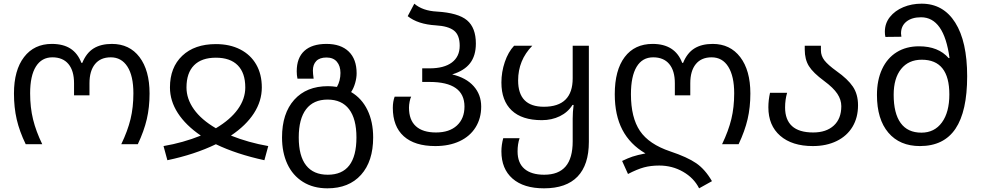

<svg xmlns="http://www.w3.org/2000/svg" viewBox="-20 -785 5344 1045"><path d="M56 -276Q56 -403 111 -474.5Q166 -546 262 -546Q324 -546 363.5 -520.5Q403 -495 423 -443H428Q450 -497 489.5 -521.5Q529 -546 589 -546Q685 -546 739.5 -474Q794 -402 794 -276Q794 -201 779 -136.5Q764 -72 730 0H640Q675 -73 690.5 -137Q706 -201 706 -277Q706 -372 673.5 -422.5Q641 -473 583 -473Q527 -473 497 -436Q467 -399 467 -332V-266H383V-332Q383 -400 352.5 -436.5Q322 -473 265 -473Q207 -473 175.5 -423Q144 -373 144 -277Q144 -200 160 -135Q176 -70 210 0H120Q86 -70 71 -135Q56 -200 56 -276Z M870 10Q976 -8 1073 -47Q991 -103 948 -169.5Q905 -236 905 -309Q905 -418 972 -481.5Q1039 -545 1155 -545Q1231 -545 1287.5 -516Q1344 -487 1374.5 -434Q1405 -381 1405 -309Q1405 -235 1362 -168.5Q1319 -102 1237 -47Q1332 -9 1440 10L1419 87Q1267 54 1155 0Q1039 56 891 87ZM1315 -309Q1315 -388 1274 -429.5Q1233 -471 1155 -471Q1077 -471 1036 -429.5Q995 -388 995 -309Q995 -247 1035.5 -190Q1076 -133 1155 -87Q1234 -134 1274.5 -190.5Q1315 -247 1315 -309Z M1515 -37Q1515 -168 1581.5 -242Q1648 -316 1765 -316Q1786 -316 1814 -312Q1833 -346 1833 -388Q1833 -426 1813.5 -449Q1794 -472 1757 -472Q1720 -472 1701.5 -453Q1683 -434 1683 -401Q1683 -385 1687 -357H1599Q1595 -376 1595 -397Q1595 -470 1636.5 -508Q1678 -546 1757 -546Q1835 -546 1878 -504.5Q1921 -463 1921 -386Q1921 -361 1913 -333Q1905 -305 1891 -284Q1949 -250 1980 -186Q2011 -122 2011 -37Q2011 93 1945 166.5Q1879 240 1762 240Q1685 240 1629 205Q1573 170 1544 107.5Q1515 45 1515 -37ZM1920 -37Q1920 -138 1880 -190.5Q1840 -243 1763 -243Q1686 -243 1646 -190.5Q1606 -138 1606 -37Q1606 64 1646 115Q1686 166 1764 166Q1920 166 1920 -37Z M2118 -198Q2118 -232 2128 -259H2218Q2213 -250 2209.5 -232Q2206 -214 2206 -199Q2206 -132 2243.5 -98Q2281 -64 2353 -64Q2426 -64 2467 -102Q2508 -140 2508 -205Q2508 -339 2318 -339H2278V-413H2318Q2397 -413 2439.5 -445Q2482 -477 2482 -536Q2482 -594 2451 -618.5Q2420 -643 2352 -647Q2254 -653 2199 -697L2235 -765Q2280 -726 2358 -722Q2474 -715 2522 -674.5Q2570 -634 2570 -548Q2570 -482 2538.5 -441Q2507 -400 2441 -380Q2517 -362 2558 -316Q2599 -270 2599 -205Q2599 -141 2568.5 -92Q2538 -43 2481.5 -16.5Q2425 10 2349 10Q2237 10 2177.5 -43.5Q2118 -97 2118 -198Z M2709 39Q2709 4 2719 -33H2808Q2797 -1 2797 39Q2797 102 2834.5 134Q2872 166 2942 166Q3020 166 3058.5 121Q3097 76 3097 -16V-139Q3097 -176 3102 -214H3096Q3071 -174 3027 -152.5Q2983 -131 2929 -131Q2821 -131 2765 -184Q2709 -237 2709 -336Q2709 -393 2727.5 -447.5Q2746 -502 2778 -536H2877Q2800 -457 2800 -347Q2800 -204 2940 -204Q3097 -204 3097 -359V-536H3185V-13Q3185 112 3123.5 176Q3062 240 2941 240Q2830 240 2769.5 187Q2709 134 2709 39Z M3568 116Q3522 116 3485 126Q3448 136 3398 162L3366 91Q3397 76 3422 67.5Q3447 59 3493 50Q3409 1 3367.5 -78.5Q3326 -158 3326 -272Q3326 -403 3380 -474.5Q3434 -546 3532 -546Q3654 -546 3693 -443H3698Q3720 -497 3759.5 -521.5Q3799 -546 3859 -546Q3954 -546 4009 -474Q4064 -402 4064 -276Q4064 -201 4049 -136.5Q4034 -72 4000 0H3910Q3945 -73 3960.5 -137Q3976 -201 3976 -277Q3976 -370 3944 -421.5Q3912 -473 3853 -473Q3797 -473 3767 -436Q3737 -399 3737 -332V-266H3653V-332Q3653 -400 3622.5 -436.5Q3592 -473 3535 -473Q3476 -473 3445 -421.5Q3414 -370 3414 -272Q3414 -145 3463 -72.5Q3512 0 3628 39Q3721 70 3769.5 103.5Q3818 137 3855 201L3785 240Q3757 184 3698 150Q3639 116 3568 116Z M4162 -201Q4162 -240 4171 -280H4264Q4253 -242 4253 -200Q4253 -133 4291 -98.5Q4329 -64 4406 -64Q4477 -64 4518 -101.5Q4559 -139 4559 -207Q4559 -242 4537.5 -274.5Q4516 -307 4466 -344Q4405 -389 4382.5 -425.5Q4360 -462 4360 -515V-536H4448V-511Q4448 -481 4467 -456.5Q4486 -432 4533 -398Q4594 -355 4622 -313.5Q4650 -272 4650 -212Q4650 -145 4620 -95Q4590 -45 4534 -17.5Q4478 10 4404 10Q4291 10 4226.5 -46Q4162 -102 4162 -201Z M4753 -268Q4753 -349 4781 -409Q4809 -469 4860.5 -501Q4912 -533 4982 -533Q5087 -533 5143 -469H5148Q5118 -691 4993 -691Q4943 -691 4913.5 -667.5Q4884 -644 4884 -603Q4884 -597 4886 -585L4799 -584Q4796 -596 4796 -612Q4796 -658 4823.5 -692.5Q4851 -727 4896.5 -746Q4942 -765 4996 -765Q5114 -765 5179 -662Q5244 -559 5244 -370Q5244 -179 5180.5 -84.5Q5117 10 4987 10Q4877 10 4815 -63Q4753 -136 4753 -268ZM5147 -271Q5147 -460 4997 -460Q4925 -460 4884.5 -409.5Q4844 -359 4844 -269Q4844 -168 4882 -115.5Q4920 -63 4995 -63Q5066 -63 5106.5 -118.5Q5147 -174 5147 -271Z"/></svg>

Font: Noto Sans Georgian
Style: Regular
Weight: 400
Designer: Monotype Design team
Foundry: Monotype Imaging Inc.
Version: Version 1.000